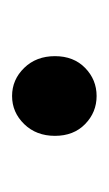

<svg xmlns="http://www.w3.org/2000/svg" viewBox="49 -216 180 318"><g transform="rotate(-90 139.0 -57.0)"><path d="M139 13Q112 13 92.5 -6Q73 -25 73 -56Q73 -87 92.5 -107Q112 -127 139 -127Q166 -127 185.5 -107Q205 -87 205 -56Q205 -25 185.5 -6Q166 13 139 13Z"/></g></svg>

Font: Noto Traditional Nushu SemiBold
Style: Regular
Weight: 600
Version: Version 2.003